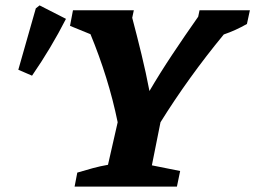

<svg xmlns="http://www.w3.org/2000/svg" viewBox="-20 -693 948 713"><path d="M257 0 267 -52Q297 -61 324.5 -68.5Q352 -76 381 -81L417 -239Q400 -322 374.5 -404Q349 -486 316 -566L240 -597L251 -655H477L471 -627Q489 -559 505.5 -491Q522 -423 535 -355Q573 -420 619.5 -490Q666 -560 716 -631L721 -655H908L897 -604Q855 -580 811 -565Q745 -485 686 -403Q627 -321 576 -239L544 -79L649 -58L637 0ZM99 -412 48 -434 113 -662 127 -673 225 -623Q170 -515 99 -412Z"/></svg>

Font: Piazzolla SC
Style: Bold Italic
Weight: 700
Italic angle: -11.3°
Designer: Juan Pablo del Peral
Foundry: Huerta Tipografica
Version: Version 1.330